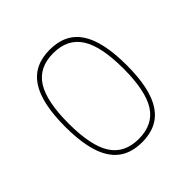

<svg xmlns="http://www.w3.org/2000/svg" viewBox="-146 -656 792 792"><g transform="rotate(-45 250.0 -260.0)"><path d="M371.6 -449.7Q333 -509.8 250 -509.8Q167 -509.8 128.4 -449.7Q89.8 -389.6 89.8 -259.8Q89.8 -129.9 128.4 -69.8Q167 -9.8 250 -9.8Q333 -9.8 371.6 -69.8Q410.2 -129.9 410.2 -259.8Q410.2 -389.6 371.6 -449.7ZM385.7 -56.2Q341.8 9.8 250 9.8Q158.2 9.8 114.3 -56.2Q70.3 -122.1 70.3 -260.3Q70.3 -398.4 114.3 -464.4Q158.2 -530.3 250 -530.3Q341.8 -530.3 385.7 -464.4Q429.7 -398.4 429.7 -260.3Q429.7 -122.1 385.7 -56.2Z"/></g></svg>

Font: Rounded-X Mgen+ 2m thin
Style: Regular
Weight: 100
Designer: [Source Han Sans]
Ryoko NISHIZUKA  (kana & ideographs); Paul D. Hunt (Latin, Greek & Cyrillic); Wenlong ZHANG  (bopomofo
Version: Version 1.059.20150602